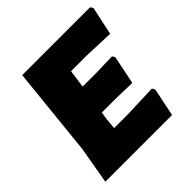

<svg xmlns="http://www.w3.org/2000/svg" viewBox="-172 -787 926 926"><g transform="rotate(-45 291.5 -323.5)"><path d="M507 -159 516 -145 486 0H31L64 -190L111 -647H574L583 -633L552 -488L394 -494H291L278 -402H376L481 -405L490 -391L460 -245L345 -248H255L249 -210L244 -153H340Z"/></g></svg>

Font: Alegreya Sans SC Black
Style: Italic
Weight: 900
Italic angle: -7°
Designer: Juan Pablo del Peral
Foundry: Huerta Tipografica
Version: Version 2.007